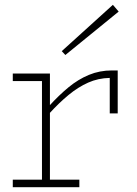

<svg xmlns="http://www.w3.org/2000/svg" viewBox="-20 -776 567 796"><path d="M184 -305V-337Q224 -381 264 -414Q304 -447 348.5 -465.5Q393 -484 444 -484H468V-306H435V-453Q387 -452 345.5 -433.5Q304 -415 264.5 -382.5Q225 -350 184 -305ZM33 0V-31H309V0ZM154 0V-471H187V0ZM33 -440V-471H187V-440ZM251 -548 236 -564 448 -756 472 -728Z"/></svg>

Font: BioRhyme ExtraLight
Style: Regular
Weight: 250
Designer: Aoife Mooney
Foundry: Aoife Mooney Type
Version: Version 1.600;gftools[0.9.33]